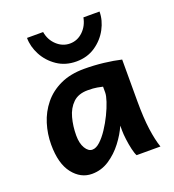

<svg xmlns="http://www.w3.org/2000/svg" viewBox="-139 -864 890 984"><g transform="rotate(-20 306.5 -372.5)"><path d="M571.8 0H441.9Q435.1 -11.7 428.7 -38.8Q422.4 -65.9 418.7 -95.5Q415 -125 415 -143.1V-170.9Q397 -128.9 364.7 -86.7Q332.5 -44.4 289.6 -16.1Q246.6 12.2 195.3 12.2Q133.8 12.2 91.3 -42.2Q48.8 -96.7 48.8 -200.2Q48.8 -258.3 65.9 -313.2Q83 -368.2 118.7 -412.1Q154.3 -456.1 209.5 -481.9Q264.6 -507.8 340.3 -507.8Q393.6 -507.8 446 -501.7Q498.5 -495.6 540 -485.8V-258.8Q540 -166.5 548.8 -103.8Q557.6 -41 571.8 0ZM400.4 -356.4V-388.7Q390.1 -391.1 370.6 -394.8Q351.1 -398.4 319.8 -398.4Q268.6 -398.4 239.3 -370.1Q210 -341.8 197.8 -296.4Q185.5 -251 185.5 -200.2Q185.5 -157.2 201.4 -130.6Q217.3 -104 239.3 -104Q259.8 -104 282 -124.5Q304.2 -145 325.2 -176.8Q346.2 -208.5 363.3 -243.7Q380.4 -278.8 390.4 -309.3Q400.4 -339.8 400.4 -356.4ZM427.2 -756.8H515.1Q515.1 -709.5 490.5 -663.3Q465.8 -617.2 421.4 -586.9Q377 -556.6 317.4 -556.6Q257.8 -556.6 213.1 -586.9Q168.5 -617.2 144 -663.3Q119.6 -709.5 119.6 -756.8H207.5Q214.8 -712.4 246.1 -683.3Q277.3 -654.3 317.4 -654.3Q357.9 -654.3 388.4 -683.3Q418.9 -712.4 427.2 -756.8Z"/></g></svg>

Font: Andika
Style: Bold
Weight: 700
Designer: Victor Gaultney, Annie Olsen, Julie Remington, Don Collingsworth, Eric Hays, Becca Hirsbrunner
Foundry: SIL International
Version: Version 6.101